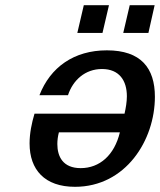

<svg xmlns="http://www.w3.org/2000/svg" viewBox="-20 -707 617 740"><path d="M552 -580 576 -687H480L455 -580ZM375 -580 400 -687H303L278 -580ZM94 -154C94 -53 152 13 269 13C464 13 577 -166 577 -334C577 -445 523 -513 392 -513C265 -513 174 -448 132 -340H242C261 -398 308 -441 373 -441C440 -441 469 -396 469 -336C469 -315 465 -291 460 -269H113C102 -232 94 -193 94 -154ZM201 -152C201 -166 203 -182 207 -197H442C421 -109 364 -59 291 -59C223 -59 201 -103 201 -152Z"/></svg>

Font: Perun Medium Italic
Style: Regular
Weight: 500
Italic angle: -12°
Foundry: Copyright (c) Stefan Peev, Context Ltd, 2016
Version: Version 1.026